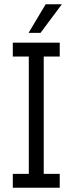

<svg xmlns="http://www.w3.org/2000/svg" viewBox="-20 -880 340 900"><path d="M115 -660H185V-20H115ZM40 -65H260V0H40ZM40 -680H260V-615H40ZM194 -860H270L170 -726H114Z"/></svg>

Font: Teachers[wght]
Style: Regular
Weight: 400
Designer: Alfredo Marco Pradil & Chank Diesel
Version: Version 1.000;Glyphs 3.1.2 (3151)